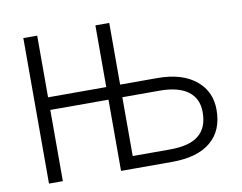

<svg xmlns="http://www.w3.org/2000/svg" viewBox="-75 -788 1122 892"><g transform="rotate(-10 485.5 -342.5)"><path d="M86.9 1H152.3V-335H426.8V1H492.2H668Q789.1 1 851.6 -52.7Q913.1 -104.5 913.1 -202.1Q913.1 -287.1 851.6 -338.9Q786.1 -394.5 668 -394.5H492.2V-685.5H426.8V-394.5H152.3V-685.5H86.9ZM492.2 -57.6V-335H668Q755.9 -335 801.8 -300.8Q847.7 -266.6 847.7 -202.1Q847.7 -127 801.8 -91.8Q758.8 -57.6 668 -57.6Z"/></g></svg>

Font: Dotum
Style: Regular
Weight: 400
Version: Version 2.21